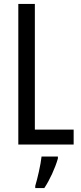

<svg xmlns="http://www.w3.org/2000/svg" viewBox="-20 -734 411 975"><path d="M73 0H354V-76H157V-714H73ZM274 71V61H191C187 101 170 174 159 210V221H205C232 181 260 120 274 71Z"/></svg>

Font: Noto Sans Telugu ExtraCondensed
Style: Regular
Weight: 400
Width: 2
Designer: Jelle Bosma - Monotype Design Team
Foundry: Monotype Imaging Inc.
Version: Version 2.005